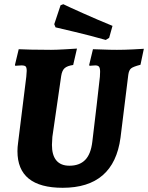

<svg xmlns="http://www.w3.org/2000/svg" viewBox="-20 -881 704 913"><path d="M227 -192Q227 -143 248 -118Q269 -93 310 -93Q358 -93 385 -120.5Q412 -148 419 -207Q428 -282 439.5 -379.5Q451 -477 455 -516Q456 -525 456 -540Q456 -557 451 -563.5Q446 -570 433 -570Q425 -570 417 -569Q409 -568 406 -568L404 -572L422 -647Q435 -647 469 -645.5Q503 -644 536 -644Q570 -644 611 -646Q652 -648 664 -649L648 -573Q613 -564 603 -555.5Q593 -547 590 -525L553 -226Q521 12 278 12Q63 12 63 -162Q63 -181 66 -202L105 -516L107 -544Q107 -560 102 -565Q97 -570 82 -570Q73 -570 64.5 -569Q56 -568 53 -568L51 -572L69 -647Q84 -646 127.5 -645Q171 -644 223 -644Q247 -644 289.5 -646.5Q332 -649 346 -650L328 -572Q300 -568 287.5 -557Q275 -546 271 -520L229 -230ZM268 -856 281 -861Q301 -851 372.5 -819Q444 -787 515 -758L499 -701L483 -691Q409 -712 337 -729Q265 -746 244 -751L238 -766Z"/></svg>

Font: Alegreya ExtraBold
Style: Italic
Weight: 800
Italic angle: -7°
Designer: Juan Pablo del Peral
Foundry: Huerta Tipografica
Version: Version 2.007; ttfautohint (v1.6)